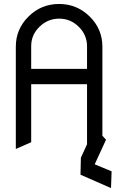

<svg xmlns="http://www.w3.org/2000/svg" viewBox="-20 -758 602 977"><path d="M138.7 -407.7H422.9V-522Q422.9 -580.1 380.9 -621.6Q338.9 -663.1 281.2 -663.1Q223.1 -663.1 180.7 -621.6Q138.7 -580.6 138.7 -523.4V-522ZM547.9 113.8 544.9 199.2 389.6 130.9 391.6 44.4 422.9 -23.9V-329.6H138.7V-34.2L60.5 0V-520.5Q60.5 -609.9 125 -673.8Q189.5 -737.8 280.8 -737.8Q371.6 -737.8 436.5 -673.8Q501 -610.4 501 -520.5V-67.4L519.5 -46.9L461.9 78.1Z"/></svg>

Font: NovaMono
Style: Regular
Weight: 400
Monospace: yes
Version: Version 1.2